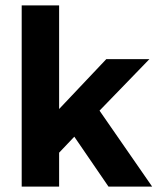

<svg xmlns="http://www.w3.org/2000/svg" viewBox="-20 -688 594 708"><path d="M60 0V-668H198V-286L372 -470H531L347 -280L541 0H380L254 -184L198 -125V0Z"/></svg>

Font: Gantari
Style: Bold
Weight: 700
Designer: Anugrah Pasau
Foundry: Lafontype
Version: Version 1.000; ttfautohint (v1.6)